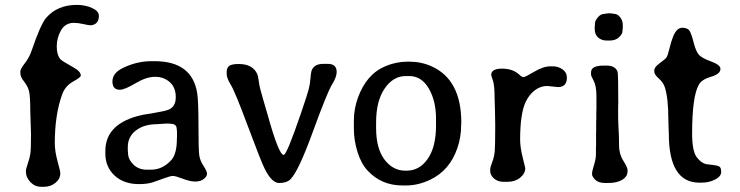

<svg xmlns="http://www.w3.org/2000/svg" viewBox="-20 -734 2959 768"><path d="M61.5 -440.9V-448.7Q61.5 -458 79.3 -481Q97.2 -503.9 106.4 -531.2Q142.6 -637.7 165 -663.1Q210 -714.4 287.1 -714.4H288.6Q320.8 -714.4 348.1 -702.1Q375.5 -689.9 375.5 -670.9Q375.5 -638.2 347.2 -633.3Q345.7 -632.8 343.3 -632.8Q334.5 -632.8 315.9 -637.2Q292 -642.6 275.9 -642.6Q241.2 -642.6 224.1 -612.8Q207 -583 207 -548.3Q207 -513.7 222.2 -496.6Q229 -489.3 273.9 -464.4Q303.2 -448.2 303.2 -431.6Q303.2 -424.8 272 -407.5Q240.7 -390.1 228.5 -356Q199.2 -274.9 199.2 -161.6Q199.2 -128.9 210.2 -89.1Q221.2 -49.3 221.2 -41Q221.2 -18.6 201.9 -2.7Q182.6 13.2 155.8 13.2H145Q119.6 13.2 101.6 -5.6Q83.5 -24.4 83.5 -49.3Q83.5 -57.6 91.1 -79.6Q98.6 -101.6 101.3 -118.2Q104 -134.8 104 -197.3L101.1 -291.5Q101.1 -351.6 95.7 -371.1Q90.3 -390.6 75.9 -408.4Q61.5 -426.3 61.5 -440.9Z M567.4 -55.2H583.5Q630.9 -55.2 665.5 -94.2Q687.5 -119.1 687.5 -178.2L688 -184.6V-208Q687 -213.9 687 -217.3Q687 -238.8 662.6 -238.8L656.2 -239.7H642.6L639.2 -239.3L622.1 -238.3L608.9 -237.3Q556.2 -237.3 523.7 -212.2Q491.2 -187 491.2 -146V-131.8Q492.2 -125 492.2 -121.6Q492.2 -97.2 513.2 -76.2Q534.2 -55.2 567.4 -55.2ZM459.5 -375Q429.7 -375 429.7 -408.2Q429.7 -441.4 470.2 -461.4Q525.9 -489.3 586.4 -489.3H598.1Q749.5 -489.3 769 -359.9Q773.9 -327.6 773.9 -230.7Q773.9 -133.8 777.1 -112.5Q780.3 -91.3 794.2 -70.3Q808.1 -49.3 808.1 -38.8Q808.1 -28.3 795.2 -18.1Q782.2 -7.8 761.5 -7.8Q740.7 -7.8 711.2 -19Q681.6 -30.3 671.6 -30.3Q661.6 -30.3 637 -21Q612.3 -11.7 590.6 -4.6Q568.8 2.4 535.6 2.4Q475.1 2.4 438.2 -32Q401.4 -66.4 401.4 -119.1V-130.4Q401.4 -241.7 549.3 -274.4Q558.6 -276.4 598.6 -282.7Q638.7 -289.1 654.3 -295.4Q683.1 -307.1 683.1 -345.5Q683.1 -383.8 659.2 -405.3Q635.3 -426.8 600.3 -426.8Q565.4 -426.8 522 -400.9Q478.5 -375 459.5 -375Z M1272.9 -478.5H1292Q1326.7 -478.5 1326.7 -445.8Q1326.7 -425.8 1307.9 -395.5Q1289.1 -365.2 1231.4 -207Q1173.8 -48.8 1142.1 -17.1Q1127 -2 1096.7 -2Q1066.4 -2 1037.6 -61.5Q1022.5 -92.3 971.4 -229.5Q920.4 -366.7 903.6 -394Q886.7 -421.4 886.7 -438.5V-446.3Q886.7 -463.4 897.2 -470.7Q907.7 -478 935.1 -478Q992.2 -478 1009.8 -436Q1012.7 -428.7 1015.6 -405.8Q1018.6 -382.8 1032 -338.4Q1045.4 -293.9 1050.8 -273.9Q1095.2 -114.3 1114.7 -114.3Q1127 -114.3 1184.6 -283.2Q1208.5 -353.5 1214.4 -375.5Q1220.2 -397.5 1221.9 -420.7Q1223.6 -443.8 1226.1 -450.7Q1235.8 -478.5 1272.9 -478.5Z M1484.4 -244.1V-221.7Q1484.4 -140.6 1517.8 -95.9Q1551.3 -51.3 1601.6 -51.3H1606.4Q1658.2 -51.3 1691.2 -99.1Q1724.1 -147 1724.1 -231V-259.3Q1724.1 -330.6 1695.1 -380.1Q1666 -429.7 1617.7 -429.7H1602.5Q1552.7 -429.7 1518.6 -379.9Q1484.4 -330.1 1484.4 -244.1ZM1395.5 -218.3V-250Q1395.5 -251.5 1395.5 -252.4Q1395.5 -297.9 1411.6 -342.8Q1445.8 -438.5 1523.9 -470.2Q1565.9 -487.3 1610.4 -487.3H1618.2Q1665 -487.3 1706.1 -468.8Q1825.2 -415.5 1825.2 -243.7L1824.7 -235.8Q1824.7 -184.6 1809.1 -140.6Q1778.3 -51.8 1700.7 -15.1Q1652.8 7.8 1605 7.8H1589.4Q1505.9 7.8 1450.7 -51.3Q1424.8 -78.6 1410.2 -125.5Q1395.5 -172.4 1395.5 -218.3Z M1944.8 -434.1Q1944.8 -459.5 1988.3 -459.5Q2031.7 -459.5 2058.1 -434.6Q2067.9 -425.3 2074 -425.3Q2080.1 -425.3 2116.7 -447Q2153.3 -468.8 2182.6 -468.8H2189.9Q2212.9 -468.8 2230.2 -456.5Q2247.6 -444.3 2247.6 -423.8Q2247.6 -385.7 2211.9 -385.7L2168.5 -390.1Q2142.6 -390.1 2119.9 -373.3Q2097.2 -356.4 2083 -327.1Q2060.5 -280.3 2060.5 -175.3Q2060.5 -145 2070.8 -104Q2081.1 -63 2081.1 -61.5Q2081.1 -40 2060.8 -23.4Q2040.5 -6.8 2010.3 -6.8H1993.7Q1970.7 -6.8 1955.8 -20.3Q1940.9 -33.7 1940.9 -49.3V-56.6Q1940.9 -64.9 1949 -85.9Q1957 -106.9 1959 -129.6Q1960.9 -152.3 1960.9 -232.9L1960 -286.6L1958.5 -338.9Q1958.5 -392.1 1951.7 -411.9Q1944.8 -431.6 1944.8 -434.1Z M2359.4 -631.3 2360.4 -644.5Q2360.4 -650.9 2371.6 -664.8Q2382.8 -678.7 2399.4 -678.7Q2403.3 -679.7 2404.8 -679.7L2412.1 -680.7H2423.3L2436 -678.7Q2449.7 -678.7 2460.4 -665.3Q2471.2 -651.9 2471.2 -633.8V-621.1Q2469.7 -615.2 2469.7 -606.9Q2469.7 -598.6 2456.3 -585.2Q2442.9 -571.8 2418 -571.8H2406.2Q2387.2 -571.8 2373 -583.5Q2358.9 -595.2 2358.9 -618.2V-629.4ZM2412.6 -2H2400.9Q2375 -2 2361.6 -14.4Q2348.1 -26.9 2348.1 -38.1Q2348.1 -49.3 2356 -74Q2363.8 -98.6 2363.8 -117.2V-142.1L2364.3 -154.8V-200.7L2364.7 -213.9Q2364.7 -230 2364.7 -246.1L2365.2 -259.3Q2365.2 -272 2365.2 -285.2L2365.7 -298.3V-349.6Q2365.7 -389.6 2355 -410.2Q2344.2 -430.7 2344.2 -435.1V-444.8Q2344.2 -471.7 2395 -471.7H2406.2Q2440.4 -471.7 2450.2 -447.8Q2453.1 -440.4 2453.1 -321.3L2452.6 -308.6V-263.2L2453.6 -231.4L2455.1 -200.7Q2456.1 -189 2456.1 -153.6Q2456.1 -118.2 2473.1 -91.3Q2490.2 -64.5 2490.2 -54.2V-48.8Q2490.2 -27.8 2469 -14.9Q2447.8 -2 2412.6 -2Z M2653.3 -259.3Q2653.3 -341.3 2639.2 -385.3Q2633.3 -403.8 2615.2 -419.9Q2597.2 -436 2597.2 -446.8V-453.1Q2597.2 -465.8 2619.4 -481.7Q2641.6 -497.6 2646.2 -504.6Q2650.9 -511.7 2658 -540.8Q2665 -569.8 2673.3 -589.8Q2687.5 -623 2708.7 -623Q2730 -623 2737.8 -611.3Q2745.6 -599.6 2754.4 -564.7Q2763.2 -529.8 2774.7 -515.9Q2786.1 -502 2824 -488.3Q2861.8 -474.6 2861.8 -458.5Q2861.8 -438 2824.5 -427.2Q2787.1 -416.5 2774.9 -394.5Q2748.5 -347.2 2748.5 -199.7Q2748.5 -130.4 2766.4 -106Q2784.2 -81.5 2806.6 -77.1Q2809.1 -76.7 2829.8 -74.5Q2850.6 -72.3 2857.7 -67.6Q2864.7 -63 2864.7 -45.9Q2864.7 -28.8 2840.8 -16.1Q2816.9 -3.4 2786.1 -3.4H2777.3Q2655.3 -3.4 2655.3 -199.2L2654.8 -209.5Q2653.3 -240.2 2653.3 -259.3Z"/></svg>

Font: Averia Libre Light
Style: Regular
Weight: 300
Version: Version 1.002